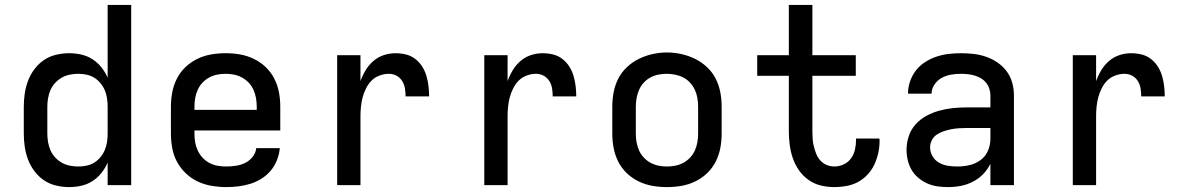

<svg xmlns="http://www.w3.org/2000/svg" viewBox="-20 -755 4840 783"><path d="M262 8Q235 8 208 1.5Q181 -5 159 -20Q137 -35 120.5 -57Q104 -79 94.5 -104Q85 -129 81 -156Q77 -183 77 -210V-320Q77 -347 81 -374Q85 -401 94.5 -426Q104 -451 120.5 -473Q137 -495 159 -510Q181 -525 208 -531.5Q235 -538 262 -538Q287 -538 311.5 -532.5Q336 -527 357 -513.5Q378 -500 393.5 -480.5Q409 -461 419 -438V-735H515V0H419V-92Q409 -69 393.5 -49.5Q378 -30 357 -16.5Q336 -3 311.5 2.5Q287 8 262 8ZM299 -76Q316 -76 333 -79.5Q350 -83 364.5 -92Q379 -101 390 -114.5Q401 -128 407.5 -143.5Q414 -159 416.5 -176Q419 -193 419 -210V-320Q419 -337 416.5 -354Q414 -371 407.5 -386.5Q401 -402 390 -415.5Q379 -429 364.5 -438Q350 -447 333 -450.5Q316 -454 299 -454Q282 -454 264.5 -450.5Q247 -447 232 -438.5Q217 -430 205 -417Q193 -404 186 -388Q179 -372 176 -354.5Q173 -337 173 -320V-210Q173 -193 176 -175.5Q179 -158 186 -142Q193 -126 205 -113Q217 -100 232 -91.5Q247 -83 264.5 -79.5Q282 -76 299 -76Z M902 8Q873 8 843.5 3Q814 -2 787 -14.5Q760 -27 738 -48Q716 -69 702 -95Q688 -121 682.5 -150.5Q677 -180 677 -210V-320Q677 -350 682.5 -379Q688 -408 701.5 -434.5Q715 -461 736.5 -481.5Q758 -502 785 -515Q812 -528 841 -533Q870 -538 900 -538Q930 -538 959 -533Q988 -528 1015 -515Q1042 -502 1063.5 -481.5Q1085 -461 1098.5 -434.5Q1112 -408 1117.5 -379Q1123 -350 1123 -320V-223H773V-210Q773 -192 776 -174.5Q779 -157 786.5 -141Q794 -125 806 -112Q818 -99 834 -90.5Q850 -82 867.5 -79Q885 -76 902 -76Q922 -76 942 -79Q962 -82 979.5 -90.5Q997 -99 1010 -115Q1023 -131 1025 -151H1121Q1119 -126 1109.5 -102Q1100 -78 1084 -59Q1068 -40 1046.5 -26.5Q1025 -13 1001 -5.5Q977 2 952 5Q927 8 902 8ZM773 -307H1027V-320Q1027 -338 1024 -355Q1021 -372 1014 -388Q1007 -404 995 -417Q983 -430 967.5 -438.5Q952 -447 935 -450.5Q918 -454 900 -454Q882 -454 865 -450.5Q848 -447 832.5 -438.5Q817 -430 805 -417Q793 -404 786 -388Q779 -372 776 -355Q773 -338 773 -320Z M1355 0V-530H1450V-424Q1458 -447 1471 -468.5Q1484 -490 1502.5 -506Q1521 -522 1544.5 -530Q1568 -538 1593 -538Q1614 -538 1635 -533Q1656 -528 1673 -515Q1690 -502 1701.5 -484Q1713 -466 1719 -445.5Q1725 -425 1727.5 -404Q1730 -383 1730 -362H1634Q1634 -378 1631.5 -394Q1629 -410 1620.5 -424Q1612 -438 1597.5 -446Q1583 -454 1566 -454Q1547 -454 1528 -447Q1509 -440 1495.5 -426.5Q1482 -413 1473 -395Q1464 -377 1459 -358.5Q1454 -340 1452 -320Q1450 -300 1450 -281V0Z M1955 0V-530H2050V-424Q2058 -447 2071 -468.5Q2084 -490 2102.5 -506Q2121 -522 2144.5 -530Q2168 -538 2193 -538Q2214 -538 2235 -533Q2256 -528 2273 -515Q2290 -502 2301.5 -484Q2313 -466 2319 -445.5Q2325 -425 2327.5 -404Q2330 -383 2330 -362H2234Q2234 -378 2231.5 -394Q2229 -410 2220.5 -424Q2212 -438 2197.5 -446Q2183 -454 2166 -454Q2147 -454 2128 -447Q2109 -440 2095.5 -426.5Q2082 -413 2073 -395Q2064 -377 2059 -358.5Q2054 -340 2052 -320Q2050 -300 2050 -281V0Z M2700 8Q2670 8 2641 3Q2612 -2 2585 -15Q2558 -28 2536.5 -48.5Q2515 -69 2501.5 -95.5Q2488 -122 2482.5 -151Q2477 -180 2477 -210V-320Q2477 -350 2482.5 -379Q2488 -408 2501.5 -434.5Q2515 -461 2537 -481.5Q2559 -502 2585.5 -515Q2612 -528 2641 -534.5Q2670 -541 2700 -541Q2730 -541 2759 -534.5Q2788 -528 2814.5 -515Q2841 -502 2863 -481.5Q2885 -461 2898.5 -434.5Q2912 -408 2917.5 -379Q2923 -350 2923 -320V-210Q2923 -180 2917.5 -151Q2912 -122 2898.5 -95.5Q2885 -69 2863.5 -48.5Q2842 -28 2815 -15Q2788 -2 2759 3Q2730 8 2700 8ZM2700 -76Q2718 -76 2735 -79.5Q2752 -83 2767.5 -91.5Q2783 -100 2795 -113Q2807 -126 2814 -142Q2821 -158 2824 -175Q2827 -192 2827 -210V-320Q2827 -338 2824 -355.5Q2821 -373 2813.5 -389Q2806 -405 2794 -418Q2782 -431 2766.5 -439Q2751 -447 2733.5 -450.5Q2716 -454 2698 -454Q2681 -454 2664 -450.5Q2647 -447 2631.5 -438.5Q2616 -430 2604.5 -417Q2593 -404 2586 -388Q2579 -372 2576 -354.5Q2573 -337 2573 -320V-210Q2573 -192 2576 -175Q2579 -158 2586 -142Q2593 -126 2605 -113Q2617 -100 2632.5 -91.5Q2648 -83 2665 -79.5Q2682 -76 2700 -76Z M3383 8Q3355 8 3327.5 1.5Q3300 -5 3277 -21.5Q3254 -38 3238 -61Q3222 -84 3213 -110.5Q3204 -137 3200.5 -164.5Q3197 -192 3197 -220V-446H3068V-530H3197V-735H3293V-530H3470V-446H3293V-220Q3293 -204 3294 -188.5Q3295 -173 3299 -157.5Q3303 -142 3309 -127Q3315 -112 3326 -100Q3337 -88 3352 -82Q3367 -76 3383 -76Q3402 -76 3420.5 -84.5Q3439 -93 3450.5 -109Q3462 -125 3466.5 -144.5Q3471 -164 3471 -184Q3471 -185 3471 -187Q3471 -189 3471 -190H3566Q3567 -187 3567 -184.5Q3567 -182 3567 -179Q3567 -155 3561.5 -130.5Q3556 -106 3545.5 -83.5Q3535 -61 3517.5 -42.5Q3500 -24 3478.5 -12.5Q3457 -1 3432 3.5Q3407 8 3383 8Z M3847 8Q3825 8 3803.5 5Q3782 2 3762.5 -6.5Q3743 -15 3726 -29Q3709 -43 3698 -61.5Q3687 -80 3682 -101.5Q3677 -123 3677 -144Q3677 -172 3686 -199.5Q3695 -227 3714 -248Q3733 -269 3758 -282.5Q3783 -296 3810 -303.5Q3837 -311 3865 -314Q3893 -317 3921 -317H4019V-366Q4019 -380 4014.5 -393.5Q4010 -407 4001 -418Q3992 -429 3980 -436Q3968 -443 3954.5 -447Q3941 -451 3927 -452.5Q3913 -454 3899 -454Q3878 -454 3858 -450.5Q3838 -447 3820.5 -437.5Q3803 -428 3791 -410.5Q3779 -393 3779 -373Q3779 -373 3779 -373Q3779 -373 3779 -373H3683Q3683 -373 3683 -373Q3683 -373 3683 -374Q3683 -399 3691.5 -423.5Q3700 -448 3715.5 -468Q3731 -488 3753 -502Q3775 -516 3799 -524Q3823 -532 3848 -535Q3873 -538 3899 -538Q3925 -538 3951 -535Q3977 -532 4001.5 -523.5Q4026 -515 4048 -500Q4070 -485 4085.5 -464Q4101 -443 4108 -417.5Q4115 -392 4115 -366V0H4019V-87Q4007 -63 3989 -44.5Q3971 -26 3947.5 -14Q3924 -2 3898.5 3Q3873 8 3847 8ZM3884 -76Q3909 -76 3933.5 -81.5Q3958 -87 3978.5 -102Q3999 -117 4009 -140.5Q4019 -164 4019 -189V-233H3921Q3906 -233 3890.5 -232Q3875 -231 3859.5 -228Q3844 -225 3829 -220Q3814 -215 3801 -206.5Q3788 -198 3780.5 -184Q3773 -170 3773 -154Q3773 -135 3783 -118Q3793 -101 3809.5 -91.5Q3826 -82 3845.5 -79Q3865 -76 3884 -76Z M4355 0V-530H4450V-424Q4458 -447 4471 -468.5Q4484 -490 4502.5 -506Q4521 -522 4544.5 -530Q4568 -538 4593 -538Q4614 -538 4635 -533Q4656 -528 4673 -515Q4690 -502 4701.5 -484Q4713 -466 4719 -445.5Q4725 -425 4727.5 -404Q4730 -383 4730 -362H4634Q4634 -378 4631.5 -394Q4629 -410 4620.5 -424Q4612 -438 4597.5 -446Q4583 -454 4566 -454Q4547 -454 4528 -447Q4509 -440 4495.5 -426.5Q4482 -413 4473 -395Q4464 -377 4459 -358.5Q4454 -340 4452 -320Q4450 -300 4450 -281V0Z"/></svg>

Font: Iosevka Curly Medium Extended
Style: Regular
Weight: 500
Width: 7
Monospace: yes
Designer: Belleve Invis
Foundry: Belleve Invis
Version: Version 11.1.0; ttfautohint (v1.8.3)